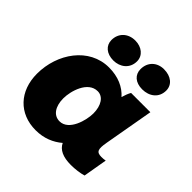

<svg xmlns="http://www.w3.org/2000/svg" viewBox="-195 -913 1092 1092"><g transform="rotate(45 351.5 -367.0)"><path d="M527 12C562 12 599 7 625 -1L650 -146C640 -144 630 -143 618 -143C577 -143 572 -162 582 -220L635 -520H480C472 -507 464 -486 458 -465C420 -508 363 -534 289 -534C130 -534 24 -382 24 -219C24 -80 112 14 246 14C312 14 365 -9 406 -44C424 -7 463 12 527 12ZM339 -393C382 -393 411 -350 411 -286C411 -231 381 -118 306 -118C258 -118 229 -161 229 -226C229 -284 260 -393 339 -393ZM278 -579C331 -579 377 -613 377 -671C377 -717 338 -748 286 -748C230 -748 188 -711 188 -654C188 -610 223 -579 278 -579ZM510 -579C567 -579 612 -613 612 -671C612 -717 574 -748 517 -748C462 -748 422 -711 422 -654C422 -609 455 -579 510 -579Z"/></g></svg>

Font: Fixel Display 20240404 Black
Style: Italic
Weight: 900
Italic angle: -10°
Designer: AlfaBravo + MacPaw
Foundry: Kyrylo Tkachov, Marchela Mozhyna, Serhii Makarenko, Maria Weinstein, Zakhar Kryvoshyya
Version: Version 1.211;Glyphs 3.2 (3225)